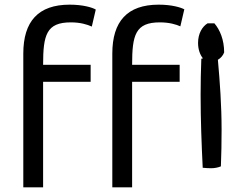

<svg xmlns="http://www.w3.org/2000/svg" viewBox="-20 -800 1048 824"><path d="M661 -780C526 -780 462 -708 462 -570V4H547V-449H751V-522H547C547 -650 561 -704 666 -704C707 -704 736 -695 754 -687L771 -760C756 -768 718 -780 661 -780ZM279 -780C144 -780 80 -708 80 -570V4H165V-449H369V-522H165C165 -650 179 -704 284 -704C325 -704 354 -695 374 -686L391 -759C376 -768 336 -780 279 -780ZM850.9 -549.5C848.6 -549 846.3 -548.5 844 -548C842 -497 841 -444 841 -392C841 -286 845 -182 850 -80C862 -79 873 -78 886 -78C901 -78 916 -81 928 -86C930 -137 931 -190 931 -243C931 -347.4 923.7 -448.1 915.1 -543.4C927.5 -550.8 937 -561.5 942 -575C942 -629 924 -672 900 -700H871C848 -686 830 -656 830 -616C830 -588.1 838.3 -565.3 850.9 -549.5Z"/></svg>

Font: Repo
Style: Regular
Weight: 400
Designer: Stefan Peev
Foundry: Context Ltd
Version: Version 0.000